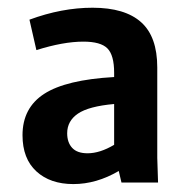

<svg xmlns="http://www.w3.org/2000/svg" viewBox="-20 -463 478 487"><path d="M288.1 0 281.2 -29.3Q224.6 3.9 166 3.9Q107.4 3.9 72.3 -28.3Q37.1 -60.5 37.1 -120.1Q37.1 -189.5 92.3 -225.1Q147.5 -260.7 269.5 -267.6V-278.3Q269.5 -323.2 252.4 -340.3Q235.4 -357.4 191.4 -357.4Q140.6 -357.4 72.3 -335.9L54.7 -413.1Q136.7 -443.4 214.8 -443.4Q296.9 -443.4 337.9 -406.7Q378.9 -370.1 378.9 -292V-62.5L380.9 0ZM202.1 -74.2Q233.4 -74.2 269.5 -95.7V-199.2Q205.1 -193.4 177.7 -174.8Q150.4 -156.2 150.4 -125Q150.4 -101.6 163.1 -87.9Q175.8 -74.2 202.1 -74.2Z"/></svg>

Font: Sudo
Style: Bold
Weight: 700
Monospace: yes
Designer: Jens Kutilek
Foundry: Jens Kutilek
Version: Version 0.040